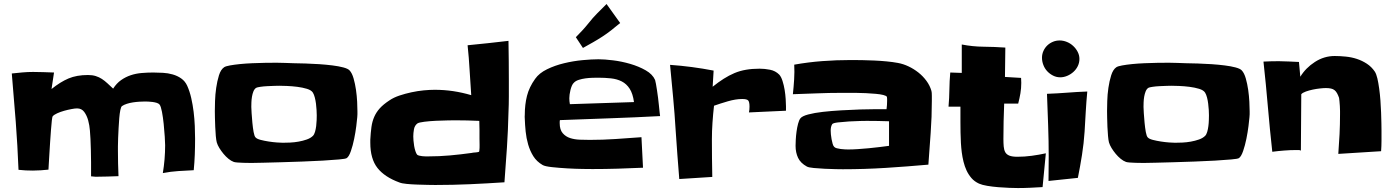

<svg xmlns="http://www.w3.org/2000/svg" viewBox="-20 -953 7104 977"><path d="M972.7 -247.1Q972.7 -206.1 971.2 -166.5Q969.7 -127 965.8 -86.9Q924.8 -85 887.2 -82.5Q849.6 -80.1 808.6 -72.3Q820.3 -142.6 820.3 -213.9Q820.3 -226.6 818.4 -257.3Q816.4 -288.1 813 -321.8Q809.6 -355.5 804.2 -383.8Q798.8 -412.1 792 -420.9Q787.1 -426.8 777.3 -429.7Q767.6 -432.6 756.8 -434.1Q746.1 -435.5 735.4 -436Q724.6 -436.5 717.8 -436.5Q706.1 -436.5 689.9 -435.5Q673.8 -434.6 657.2 -432.1Q640.6 -429.7 625.5 -424.8Q610.4 -419.9 600.6 -413.1Q595.7 -409.2 592.3 -392.6Q588.9 -376 586.9 -352.5Q585 -329.1 583.5 -301.8Q582 -274.4 581.1 -250.5Q580.1 -226.6 580.1 -208.5Q580.1 -190.4 580.1 -185.5Q580.1 -121.1 583 -56.6Q554.7 -55.7 527.8 -54.7Q501 -53.7 472.7 -53.7Q469.7 -53.7 464.8 -53.7Q460 -53.7 455.1 -54.7Q449.2 -54.7 443.4 -55.7V-127Q443.4 -157.2 442.4 -189.5Q441.4 -221.7 440.4 -246.1Q439.5 -262.7 437.5 -289.1Q435.5 -315.4 428.7 -340.3Q421.9 -365.2 408.7 -383.3Q395.5 -401.4 372.1 -401.4Q361.3 -401.4 343.3 -397.9Q325.2 -394.5 306.2 -389.2Q287.1 -383.8 271 -376.5Q254.9 -369.1 248 -361.3Q246.1 -359.4 243.7 -339.4Q241.2 -319.3 239.3 -290.5Q237.3 -261.7 234.9 -228Q232.4 -194.3 231 -165Q229.5 -135.7 228 -114.7Q226.6 -93.8 226.6 -89.8Q207 -87.9 187 -86.4Q167 -85 147.5 -85Q128.9 -85 110.4 -85.9Q91.8 -86.9 74.2 -88.9Q69.3 -212.9 60.1 -334Q50.8 -455.1 40 -579.1Q67.4 -582 94.2 -584.5Q121.1 -586.9 148.4 -586.9Q174.8 -586.9 201.2 -585.9Q227.5 -585 254.9 -584L242.2 -500Q287.1 -536.1 328.6 -553.7Q370.1 -571.3 427.7 -571.3Q450.2 -571.3 467.3 -565.9Q484.4 -560.5 498.5 -551.3Q512.7 -542 526.4 -529.3Q540 -516.6 555.7 -502Q573.2 -529.3 596.2 -545.4Q619.1 -561.5 645.5 -570.3Q671.9 -579.1 701.2 -581.5Q730.5 -584 759.8 -584Q783.2 -584 809.1 -582.5Q835 -581.1 858.9 -574.2Q882.8 -567.4 902.3 -553.7Q921.9 -540 932.6 -516.6Q945.3 -488.3 953.1 -454.1Q960.9 -419.9 965.3 -383.8Q969.7 -347.7 971.2 -312.5Q972.7 -277.3 972.7 -247.1Z M1798.8 -386.7Q1798.8 -378.9 1798.8 -371.6Q1798.8 -364.3 1797.9 -356.4Q1796.9 -342.8 1793 -311.5Q1789.1 -280.3 1782.2 -246.6Q1775.4 -212.9 1765.6 -184.6Q1755.9 -156.2 1744.1 -148.4Q1738.3 -144.5 1704.6 -141.6Q1670.9 -138.7 1622.6 -135.7Q1574.2 -132.8 1517.6 -130.9Q1460.9 -128.9 1409.7 -127.4Q1358.4 -126 1319.8 -125Q1281.2 -124 1268.6 -124Q1262.7 -124 1248.5 -124Q1234.4 -124 1218.8 -124.5Q1203.1 -125 1189.5 -126Q1175.8 -127 1169.9 -128.9Q1156.2 -133.8 1142.6 -145Q1128.9 -156.2 1117.2 -170.4Q1105.5 -184.6 1096.2 -199.7Q1086.9 -214.8 1083 -228.5Q1080.1 -239.3 1078.1 -261.2Q1076.2 -283.2 1075.2 -307.1Q1074.2 -331.1 1073.7 -353.5Q1073.2 -376 1073.2 -387.7Q1073.2 -406.2 1074.2 -439Q1075.2 -471.7 1080.1 -505.9Q1085 -540 1094.2 -569.8Q1103.5 -599.6 1121.1 -611.3Q1128.9 -616.2 1150.4 -620.1Q1171.9 -624 1201.2 -627Q1230.5 -629.9 1263.7 -631.3Q1296.9 -632.8 1328.6 -633.3Q1360.4 -633.8 1387.7 -633.8Q1415 -633.8 1431.6 -632.8Q1446.3 -631.8 1473.6 -631.3Q1501 -630.9 1534.7 -629.9Q1568.4 -628.9 1604.5 -626.5Q1640.6 -624 1671.9 -620.1Q1703.1 -616.2 1727.1 -609.9Q1751 -603.5 1758.8 -594.7Q1771.5 -581.1 1779.3 -553.7Q1787.1 -526.4 1791.5 -495.6Q1795.9 -464.8 1797.4 -435.1Q1798.8 -405.3 1798.8 -386.7ZM1591.8 -366.2Q1591.8 -377.9 1590.8 -393.6Q1589.8 -409.2 1587.9 -425.3Q1585.9 -441.4 1582 -456.5Q1578.1 -471.7 1572.3 -481.4Q1564.5 -494.1 1542 -501Q1519.5 -507.8 1492.7 -511.2Q1465.8 -514.6 1439.9 -515.6Q1414.1 -516.6 1401.4 -516.6Q1394.5 -516.6 1377 -516.1Q1359.4 -515.6 1340.3 -514.6Q1321.3 -513.7 1304.7 -511.2Q1288.1 -508.8 1283.2 -505.9Q1274.4 -500 1269.5 -487.8Q1264.6 -475.6 1262.2 -460.9Q1259.8 -446.3 1259.3 -432.1Q1258.8 -418 1258.8 -409.2Q1258.8 -400.4 1260.3 -377.4Q1261.7 -354.5 1264.2 -328.6Q1266.6 -302.7 1270.5 -281.2Q1274.4 -259.8 1280.3 -253.9Q1287.1 -246.1 1306.2 -241.2Q1325.2 -236.3 1347.2 -232.9Q1369.1 -229.5 1389.6 -228Q1410.2 -226.6 1418.9 -226.6Q1434.6 -226.6 1456.1 -227.5Q1477.5 -228.5 1499.5 -232.4Q1521.5 -236.3 1541 -243.2Q1560.5 -250 1572.3 -261.7Q1579.1 -268.6 1583 -282.2Q1586.9 -295.9 1588.9 -311.5Q1590.8 -327.1 1591.3 -342.3Q1591.8 -357.4 1591.8 -366.2Z M2569.3 -543Q2569.3 -502 2569.3 -461.9Q2569.3 -421.9 2567.4 -380.9Q2565.4 -291 2559.6 -202.6Q2553.7 -114.3 2546.9 -25.4Q2458 -19.5 2371.1 -15.6Q2284.2 -11.7 2195.3 -11.7Q2183.6 -11.7 2158.2 -12.2Q2132.8 -12.7 2104 -13.7Q2075.2 -14.6 2049.8 -17.1Q2024.4 -19.5 2012.7 -24.4Q1937.5 -51.8 1900.9 -98.1Q1864.3 -144.5 1864.3 -226.6V-242.2Q1866.2 -278.3 1870.1 -306.6Q1874 -335 1884.3 -358.4Q1894.5 -381.8 1912.6 -401.9Q1930.7 -421.9 1961.9 -442.4Q1983.4 -457 2012.7 -466.8Q2042 -476.6 2073.7 -483.4Q2105.5 -490.2 2136.2 -493.2Q2167 -496.1 2192.4 -496.1Q2239.3 -496.1 2285.6 -489.3Q2332 -482.4 2377.9 -468.8Q2373 -533.2 2369.6 -596.2Q2366.2 -659.2 2359.4 -722.7Q2412.1 -727.5 2463.9 -733.4Q2515.6 -739.3 2567.4 -745.1Q2568.4 -694.3 2568.8 -644Q2569.3 -593.8 2569.3 -543ZM2419.9 -248Q2419.9 -270.5 2419.9 -293Q2419.9 -315.4 2418.9 -337.9Q2357.4 -340.8 2295.9 -340.8Q2287.1 -340.8 2258.8 -340.3Q2230.5 -339.8 2198.7 -338.4Q2167 -336.9 2139.6 -333.5Q2112.3 -330.1 2104.5 -325.2Q2089.8 -314.5 2086.4 -294.9Q2083 -275.4 2083 -258.8Q2083 -251 2084 -237.8Q2085 -224.6 2087.4 -210.4Q2089.8 -196.3 2093.8 -184.1Q2097.7 -171.9 2102.5 -166Q2105.5 -163.1 2112.8 -161.1Q2120.1 -159.2 2128.9 -158.2Q2137.7 -157.2 2146 -157.2Q2154.3 -157.2 2159.2 -157.2Q2214.8 -157.2 2269.5 -162.1Q2324.2 -167 2379.9 -174.8Q2387.7 -176.8 2398.4 -177.2Q2409.2 -177.7 2418 -180.7V-182.6Q2418 -183.6 2418.9 -184.6Q2420.9 -200.2 2420.4 -215.8Q2419.9 -231.4 2419.9 -248Z M3338.9 -362.3Q3210.9 -355.5 3084 -351.1Q2957 -346.7 2829.1 -341.8Q2828.1 -337.9 2828.1 -334Q2828.1 -330.1 2828.1 -326.2Q2828.1 -293 2843.3 -275.4Q2858.4 -257.8 2880.9 -250.5Q2903.3 -243.2 2930.7 -242.2Q2958 -241.2 2981.4 -241.2Q3046.9 -241.2 3112.3 -245.6Q3177.7 -250 3244.1 -254.9L3252 -99.6Q3187.5 -96.7 3123.5 -94.7Q3059.6 -92.8 2995.1 -92.8Q2981.4 -92.8 2944.8 -93.3Q2908.2 -93.8 2866.7 -96.2Q2825.2 -98.6 2789.1 -102.5Q2752.9 -106.4 2741.2 -113.3Q2710.9 -130.9 2693.8 -158.2Q2676.8 -185.5 2667.5 -217.8Q2658.2 -250 2654.8 -283.7Q2651.4 -317.4 2650.4 -348.6Q2649.4 -353.5 2649.9 -358.9Q2650.4 -364.3 2650.4 -369.1Q2650.4 -420.9 2661.6 -465.3Q2672.9 -509.8 2703.1 -551.8Q2723.6 -581.1 2763.7 -600.6Q2803.7 -620.1 2850.6 -631.3Q2897.5 -642.6 2944.3 -647Q2991.2 -651.4 3025.4 -651.4Q3055.7 -651.4 3099.6 -646Q3143.6 -640.6 3187 -627.9Q3230.5 -615.2 3265.6 -595.2Q3300.8 -575.2 3313.5 -545.9Q3315.4 -540 3317.9 -525.9Q3320.3 -511.7 3323.2 -493.7Q3326.2 -475.6 3328.6 -455.1Q3331.1 -434.6 3333 -416Q3335 -397.5 3336.4 -382.8Q3337.9 -368.2 3338.9 -362.3ZM3206.1 -433.6Q3200.2 -476.6 3184.1 -501.5Q3168 -526.4 3144 -538.6Q3120.1 -550.8 3089.4 -554.2Q3058.6 -557.6 3023.4 -557.6Q3011.7 -557.6 2994.1 -557.1Q2976.6 -556.6 2959 -554.2Q2941.4 -551.8 2925.8 -546.9Q2910.2 -542 2901.4 -533.2Q2894.5 -527.3 2890.1 -517.1Q2885.7 -506.8 2882.8 -495.1Q2879.9 -483.4 2878.4 -472.2Q2877 -460.9 2877 -453.1Q2877 -437.5 2879.9 -422.9ZM3135.7 -835.9Q3111.3 -815.4 3089.4 -798.3Q3067.4 -781.2 3044.9 -766.6Q3022.5 -752 2998.5 -738.3Q2974.6 -724.6 2946.3 -709L2910.2 -763.7Q2927.7 -781.2 2943.8 -798.8Q2960 -816.4 2975.6 -835.9Q2996.1 -862.3 3019.5 -885.7Q3043 -909.2 3066.4 -932.6Z M3979.5 -412.1V-389.6L3791 -380.9Q3793.9 -393.6 3793.9 -410.2Q3793.9 -434.6 3787.1 -441.9Q3780.3 -449.2 3756.8 -449.2Q3723.6 -449.2 3683.6 -437.5Q3643.6 -425.8 3613.3 -415Q3608.4 -372.1 3605.5 -329.1Q3602.5 -286.1 3602.5 -243.2Q3602.5 -195.3 3603 -147.9Q3603.5 -100.6 3604.5 -52.7L3436.5 -42Q3431.6 -104.5 3426.8 -166.5Q3421.9 -228.5 3418 -291Q3413.1 -374 3405.3 -456.5Q3397.5 -539.1 3389.6 -623Q3445.3 -619.1 3500.5 -611.8Q3555.7 -604.5 3611.3 -593.8L3606.4 -511.7Q3635.7 -535.2 3662.6 -552.2Q3689.5 -569.3 3717.3 -581.1Q3745.1 -592.8 3776.4 -598.1Q3807.6 -603.5 3845.7 -603.5Q3871.1 -603.5 3898.4 -598.1Q3925.8 -592.8 3945.3 -573.2Q3955.1 -562.5 3961.9 -541Q3968.8 -519.5 3972.7 -495.6Q3976.6 -471.7 3978 -448.7Q3979.5 -425.8 3979.5 -412.1Z M4721.7 -440.4Q4721.7 -358.4 4715.8 -277.3Q4710 -196.3 4704.1 -115.2Q4594.7 -105.5 4486.3 -98.6Q4377.9 -91.8 4268.6 -91.8Q4258.8 -91.8 4232.4 -92.3Q4206.1 -92.8 4176.8 -94.2Q4147.5 -95.7 4121.1 -98.1Q4094.7 -100.6 4085.9 -105.5Q4053.7 -123 4041 -149.9Q4028.3 -176.8 4028.3 -210.9Q4028.3 -222.7 4029.3 -242.2Q4030.3 -261.7 4033.2 -283.2Q4036.1 -304.7 4041 -323.2Q4045.9 -341.8 4052.7 -350.6Q4061.5 -362.3 4092.8 -370.6Q4124 -378.9 4167.5 -383.8Q4210.9 -388.7 4261.2 -391.6Q4311.5 -394.5 4357.4 -396Q4403.3 -397.5 4439.5 -397.5Q4475.6 -397.5 4491.2 -397.5Q4494.1 -418.9 4494.1 -439.5Q4494.1 -441.4 4494.1 -449.7Q4494.1 -458 4493.2 -460Q4490.2 -465.8 4474.6 -469.7Q4459 -473.6 4436 -475.6Q4413.1 -477.5 4386.2 -479Q4359.4 -480.5 4334 -480.5Q4308.6 -480.5 4289.1 -480.5Q4269.5 -480.5 4260.7 -480.5Q4199.2 -480.5 4137.7 -478Q4076.2 -475.6 4014.6 -473.6Q4018.6 -510.7 4021 -548.8Q4023.4 -586.9 4021.5 -624Q4092.8 -636.7 4164.6 -642.1Q4236.3 -647.5 4309.6 -647.5Q4335.9 -647.5 4367.2 -647Q4398.4 -646.5 4429.7 -645Q4460.9 -643.6 4491.7 -640.6Q4522.5 -637.7 4548.8 -632.8Q4576.2 -627.9 4603 -615.2Q4629.9 -602.5 4653.3 -584Q4676.8 -565.4 4694.3 -541.5Q4711.9 -517.6 4719.7 -490.2Q4720.7 -487.3 4721.2 -480.5Q4721.7 -473.6 4721.7 -465.3Q4721.7 -457 4721.7 -450.2Q4721.7 -443.4 4721.7 -440.4ZM4503.9 -210.9V-335.9Q4475.6 -336.9 4447.3 -337.4Q4418.9 -337.9 4390.6 -337.9Q4384.8 -337.9 4357.9 -337.4Q4331.1 -336.9 4300.3 -335Q4269.5 -333 4244.1 -330.1Q4218.8 -327.1 4214.8 -321.3Q4210 -313.5 4208.5 -305.2Q4207 -296.9 4207 -288.1Q4207 -281.2 4208 -269.5Q4209 -257.8 4211.4 -245.1Q4213.9 -232.4 4216.8 -221.7Q4219.7 -210.9 4224.6 -206.1Q4228.5 -201.2 4237.8 -198.7Q4247.1 -196.3 4257.8 -194.8Q4268.6 -193.4 4279.3 -192.9Q4290 -192.4 4295.9 -192.4Q4319.3 -192.4 4346.2 -194.3Q4373 -196.3 4400.9 -198.7Q4428.7 -201.2 4455.1 -204.6Q4481.4 -208 4503.9 -210.9Z M5301.8 -172.9 5285.2 -1Q5253.9 1 5222.7 2.4Q5191.4 3.9 5160.2 3.9Q5143.6 3.9 5116.2 2.9Q5088.9 2 5059.6 -0.5Q5030.3 -2.9 5003.9 -7.3Q4977.5 -11.7 4961.9 -18.6Q4938.5 -29.3 4923.3 -46.9Q4908.2 -64.5 4898.4 -85.4Q4888.7 -106.4 4882.8 -130.4Q4877 -154.3 4874 -177.7Q4871.1 -200.2 4869.6 -226.1Q4868.2 -252 4867.7 -279.3Q4867.2 -306.6 4867.2 -332.5Q4867.2 -358.4 4867.2 -380.9V-410.2H4806.6Q4810.5 -454.1 4811 -497.1Q4811.5 -540 4815.4 -584L4874 -582V-726.6Q4929.7 -715.8 4984.9 -715.3Q5040 -714.8 5095.7 -710.9L5093.8 -561.5L5175.8 -556.6Q5175.8 -549.8 5176.3 -543.9Q5176.8 -538.1 5176.8 -531.2Q5176.8 -503.9 5172.4 -478Q5168 -452.1 5161.1 -425.8H5089.8Q5087.9 -380.9 5086.9 -335.9Q5085.9 -291 5085.9 -246.1Q5085.9 -224.6 5087.4 -207.5Q5088.9 -190.4 5095.2 -178.7Q5101.6 -167 5116.2 -161.1Q5130.9 -155.3 5157.2 -155.3Q5193.4 -155.3 5229.5 -160.2Q5265.6 -165 5301.8 -172.9Z M5472.7 -653.3Q5472.7 -633.8 5464.4 -616.7Q5456.1 -599.6 5441.9 -586.9Q5427.7 -574.2 5410.2 -566.9Q5392.6 -559.6 5375 -559.6Q5355.5 -559.6 5338.4 -568.4Q5321.3 -577.1 5308.6 -590.8Q5295.9 -604.5 5289.1 -622.6Q5282.2 -640.6 5282.2 -659.2Q5282.2 -677.7 5289.6 -693.8Q5296.9 -710 5309.1 -721.7Q5321.3 -733.4 5337.4 -740.2Q5353.5 -747.1 5372.1 -747.1Q5390.6 -747.1 5408.7 -739.7Q5426.8 -732.4 5440.9 -719.2Q5455.1 -706.1 5463.9 -689Q5472.7 -671.9 5472.7 -653.3ZM5512.7 -487.3Q5507.8 -435.5 5504.9 -384.8Q5502 -334 5499 -283.2Q5495.1 -223.6 5485.8 -165Q5476.6 -106.4 5464.8 -47.9L5315.4 -32.2Q5315.4 -63.5 5315.9 -93.8Q5316.4 -124 5316.4 -155.3Q5316.4 -235.4 5313.5 -315.4Q5310.5 -395.5 5307.6 -475.6Q5359.4 -477.5 5409.7 -481.4Q5460 -485.4 5512.7 -487.3Z M6338.9 -386.7Q6338.9 -378.9 6338.9 -371.6Q6338.9 -364.3 6337.9 -356.4Q6336.9 -342.8 6333 -311.5Q6329.1 -280.3 6322.3 -246.6Q6315.4 -212.9 6305.7 -184.6Q6295.9 -156.2 6284.2 -148.4Q6278.3 -144.5 6244.6 -141.6Q6210.9 -138.7 6162.6 -135.7Q6114.3 -132.8 6057.6 -130.9Q6001 -128.9 5949.7 -127.4Q5898.4 -126 5859.9 -125Q5821.3 -124 5808.6 -124Q5802.7 -124 5788.6 -124Q5774.4 -124 5758.8 -124.5Q5743.2 -125 5729.5 -126Q5715.8 -127 5710 -128.9Q5696.3 -133.8 5682.6 -145Q5668.9 -156.2 5657.2 -170.4Q5645.5 -184.6 5636.2 -199.7Q5627 -214.8 5623 -228.5Q5620.1 -239.3 5618.2 -261.2Q5616.2 -283.2 5615.2 -307.1Q5614.3 -331.1 5613.8 -353.5Q5613.3 -376 5613.3 -387.7Q5613.3 -406.2 5614.3 -439Q5615.2 -471.7 5620.1 -505.9Q5625 -540 5634.3 -569.8Q5643.6 -599.6 5661.1 -611.3Q5668.9 -616.2 5690.4 -620.1Q5711.9 -624 5741.2 -627Q5770.5 -629.9 5803.7 -631.3Q5836.9 -632.8 5868.7 -633.3Q5900.4 -633.8 5927.7 -633.8Q5955.1 -633.8 5971.7 -632.8Q5986.3 -631.8 6013.7 -631.3Q6041 -630.9 6074.7 -629.9Q6108.4 -628.9 6144.5 -626.5Q6180.7 -624 6211.9 -620.1Q6243.2 -616.2 6267.1 -609.9Q6291 -603.5 6298.8 -594.7Q6311.5 -581.1 6319.3 -553.7Q6327.1 -526.4 6331.5 -495.6Q6335.9 -464.8 6337.4 -435.1Q6338.9 -405.3 6338.9 -386.7ZM6131.8 -366.2Q6131.8 -377.9 6130.9 -393.6Q6129.9 -409.2 6127.9 -425.3Q6126 -441.4 6122.1 -456.5Q6118.2 -471.7 6112.3 -481.4Q6104.5 -494.1 6082 -501Q6059.6 -507.8 6032.7 -511.2Q6005.9 -514.6 5980 -515.6Q5954.1 -516.6 5941.4 -516.6Q5934.6 -516.6 5917 -516.1Q5899.4 -515.6 5880.4 -514.6Q5861.3 -513.7 5844.7 -511.2Q5828.1 -508.8 5823.2 -505.9Q5814.5 -500 5809.6 -487.8Q5804.7 -475.6 5802.2 -460.9Q5799.8 -446.3 5799.3 -432.1Q5798.8 -418 5798.8 -409.2Q5798.8 -400.4 5800.3 -377.4Q5801.8 -354.5 5804.2 -328.6Q5806.6 -302.7 5810.5 -281.2Q5814.5 -259.8 5820.3 -253.9Q5827.1 -246.1 5846.2 -241.2Q5865.2 -236.3 5887.2 -232.9Q5909.2 -229.5 5929.7 -228Q5950.2 -226.6 5959 -226.6Q5974.6 -226.6 5996.1 -227.5Q6017.6 -228.5 6039.6 -232.4Q6061.5 -236.3 6081.1 -243.2Q6100.6 -250 6112.3 -261.7Q6119.1 -268.6 6123 -282.2Q6127 -295.9 6128.9 -311.5Q6130.9 -327.1 6131.3 -342.3Q6131.8 -357.4 6131.8 -366.2Z M7009.8 -290Q7009.8 -263.7 7009.8 -236.8Q7009.8 -210 7007.8 -183.6L6790 -169.9Q6793.9 -220.7 6796.4 -270.5Q6798.8 -320.3 6798.8 -372.1Q6798.8 -377 6798.8 -388.7Q6798.8 -400.4 6797.9 -413.6Q6796.9 -426.8 6795.9 -438.5Q6794.9 -450.2 6793.9 -455.1Q6789.1 -468.8 6783.7 -478.5Q6778.3 -488.3 6771 -494.1Q6763.7 -500 6752.9 -502.4Q6742.2 -504.9 6726.6 -504.9Q6714.8 -504.9 6696.8 -502.9Q6678.7 -501 6660.2 -497.1Q6641.6 -493.2 6625 -487.3Q6608.4 -481.4 6601.6 -473.6L6599.6 -185.5Q6597.7 -189.5 6588.4 -189.5Q6579.1 -189.5 6575.2 -189.5Q6545.9 -189.5 6514.6 -187Q6483.4 -184.6 6454.1 -180.7Q6441.4 -295.9 6431.6 -410.2Q6421.9 -524.4 6409.2 -639.6Q6428.7 -640.6 6448.2 -641.1Q6467.8 -641.6 6487.3 -641.6Q6512.7 -641.6 6538.6 -640.1Q6564.5 -638.7 6589.8 -637.7L6596.7 -562.5Q6624 -607.4 6670.9 -637.7Q6717.8 -668 6771.5 -668Q6798.8 -668 6828.1 -665Q6857.4 -662.1 6884.3 -653.3Q6911.1 -644.5 6935.1 -628.9Q6959 -613.3 6975.6 -588.9Q6983.4 -577.1 6988.8 -554.2Q6994.1 -531.2 6998 -502.4Q7002 -473.6 7004.4 -441.4Q7006.8 -409.2 7007.8 -379.9Q7008.8 -350.6 7009.3 -326.7Q7009.8 -302.7 7009.8 -290Z"/></svg>

Font: Slackey
Style: Regular
Weight: 400
Designer: Squid
Foundry: Font Diner, Inc DBA Sideshow
Version: Version 1.000